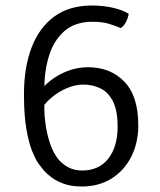

<svg xmlns="http://www.w3.org/2000/svg" viewBox="-20 -665 580 697"><path d="M277 12Q238.5 12 211.2 2Q184 -8 166.5 -21.5Q149 -35 140 -45Q133.5 -52.5 121.5 -68.8Q109.5 -85 97 -115.5Q84.5 -146 75.8 -196.2Q67 -246.5 67 -323Q67 -419.5 94.5 -492Q122 -564.5 176.8 -604.8Q231.5 -645 314 -645Q352.5 -645 388.2 -637.2Q424 -629.5 447 -615Q445.5 -601.5 437.8 -586Q430 -570.5 418 -563Q400 -571.5 375 -578.8Q350 -586 316 -586Q253 -586 214.5 -552.8Q176 -519.5 158.5 -464.2Q141 -409 141 -342V-267Q141 -245.5 145.5 -212.8Q150 -180 160.8 -146.8Q171.5 -113.5 190 -89Q205 -70.5 227 -58.2Q249 -46 278 -46Q339.5 -46 373.2 -89.2Q407 -132.5 407 -205Q407 -263.5 390.2 -296.8Q373.5 -330 345 -344Q316.5 -358 282 -358Q254 -358 223.2 -345.2Q192.5 -332.5 165.5 -309.5Q138.5 -286.5 122 -256L104 -299Q118.5 -332.5 148.8 -360.2Q179 -388 218.2 -404.5Q257.5 -421 299 -421Q381 -421 431.5 -368.5Q482 -316 482 -210Q482 -147 456.8 -96.8Q431.5 -46.5 385.5 -17.2Q339.5 12 277 12Z"/></svg>

Font: Signika Negative Light
Style: Regular
Weight: 300
Designer: Anna Giedry
Foundry: Anna Giedry
Version: Version 2.001